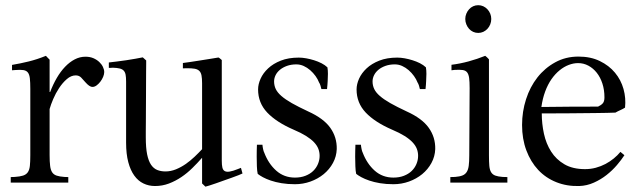

<svg xmlns="http://www.w3.org/2000/svg" viewBox="-20 -697 2454 733"><path d="M169.4 -105Q169.4 -79.6 171.4 -63.7Q173.3 -47.9 179.2 -39.1Q185.1 -30.3 196 -26.6Q207 -22.9 225.6 -21.5L240.7 -21V0H21V-21L36.1 -21.5Q56.2 -22.9 67.9 -26.6Q79.6 -30.3 85.9 -39.1Q92.3 -47.9 94 -63.5Q95.7 -79.1 95.7 -104.5V-357.4Q95.7 -382.8 94 -397.7Q92.3 -412.6 86.4 -420.2Q80.6 -427.7 69.3 -429.4Q58.1 -431.2 39.1 -429.7L25.9 -428.7V-449.2Q58.1 -454.6 89.8 -462.4Q121.6 -470.2 155.3 -483.9L161.6 -477.1L169.4 -469.2V-345.7H171.4Q182.6 -375 197 -399.7Q211.4 -424.3 228.5 -442.1Q245.6 -460 265.1 -470.2Q284.7 -480.5 306.2 -480.5Q323.2 -480.5 336.4 -474.9Q349.6 -469.2 358.9 -460.4Q368.2 -451.7 373 -441.4Q377.9 -431.2 377.9 -421.9Q377.9 -413.6 373.8 -403.6Q369.6 -393.6 363 -385Q356.4 -376.5 348.6 -370.8Q340.8 -365.2 333.5 -365.2Q326.7 -365.2 320.1 -369.9Q313.5 -374.5 306.2 -382.8Q297.9 -392.6 289.8 -400.9Q281.7 -409.2 269 -409.2Q251.5 -409.2 235.1 -395Q218.8 -380.9 205.6 -360.8Q192.4 -340.8 183.1 -318.8Q173.8 -296.9 169.4 -280.8Z M678.2 -456.5Q687 -457.5 705.1 -460.2Q723.1 -462.9 743.4 -466.1Q763.7 -469.2 783 -472.4Q802.2 -475.6 814 -477.5Q816.4 -476.6 821 -472.7Q825.7 -468.8 826.7 -467.8V-100.1V-83Q826.7 -67.4 828.9 -57.6Q831.1 -47.9 837.9 -43.9Q844.7 -40 856.9 -42Q869.1 -43.9 888.7 -51.8Q891.1 -52.7 894.3 -54Q897.5 -55.2 899.9 -56.2L905.8 -34.7Q901.9 -32.7 890.9 -28.3Q879.9 -23.9 865.5 -18.8Q851.1 -13.7 835.2 -8.1Q819.3 -2.4 804.9 2.7Q790.5 7.8 779.5 11.2Q768.6 14.6 764.2 15.6L751.5 3.4V-94.7Q734.4 -75.2 714.6 -55.7Q694.8 -36.1 672.4 -21Q649.9 -5.9 624.8 3.7Q599.6 13.2 571.8 13.2Q547.9 13.2 527.6 3.4Q507.3 -6.3 492.7 -26.6Q478 -46.9 469.7 -78.1Q461.4 -109.4 461.4 -152.3V-385.3Q461.4 -401.9 459.5 -411.9Q457.5 -421.9 452.1 -427.5Q446.8 -433.1 437 -435.5Q427.2 -438 411.1 -438.5Q408.2 -438 403.3 -438Q398.4 -438 395.5 -438V-458.5Q408.7 -460 426.3 -462.2Q443.8 -464.4 461.9 -467Q480 -469.7 496.6 -472.7Q513.2 -475.6 524.9 -478Q525.9 -477.5 527.6 -475.8Q529.3 -474.1 531.5 -472.2Q533.7 -470.2 535.6 -468.5Q537.6 -466.8 538.1 -466.3Q538.1 -465.3 538.1 -453.6Q538.1 -441.9 537.8 -423.3Q537.6 -404.8 537.6 -380.6Q537.6 -356.4 537.4 -331.1Q537.1 -305.7 537.1 -280Q537.1 -254.4 536.9 -232.9Q536.6 -211.4 536.6 -195.3Q536.6 -179.2 536.6 -172.4Q536.6 -132.8 541.7 -107.7Q546.9 -82.5 556.6 -68.1Q566.4 -53.7 580.3 -48.1Q594.2 -42.5 611.8 -42.5Q631.8 -42.5 651.6 -50.5Q671.4 -58.6 689.2 -71Q707 -83.5 722.9 -98.6Q738.8 -113.8 751.5 -127.4V-378.9Q751.5 -397.5 749.3 -408.9Q747.1 -420.4 740.7 -426.5Q734.4 -432.6 723.1 -434.6Q711.9 -436.5 694.3 -436.5Q691.9 -436.5 686.8 -436.3Q681.6 -436 678.2 -436Z M1207 -356.9Q1206.1 -361.8 1203.6 -369.9Q1201.2 -377.9 1198.2 -381.8Q1193.4 -394.5 1184.6 -406.7Q1175.8 -418.9 1164.3 -429Q1152.8 -439 1139.4 -445.1Q1126 -451.2 1111.3 -451.2Q1091.8 -451.2 1075.9 -445.6Q1060.1 -439.9 1049.1 -430.9Q1038.1 -421.9 1032.2 -410.2Q1026.4 -398.4 1026.4 -386.2Q1026.4 -370.6 1032.7 -357.2Q1039.1 -343.8 1054.2 -330.6Q1069.3 -317.4 1094.2 -303.2Q1119.1 -289.1 1156.7 -271.5Q1215.3 -245.1 1241 -209Q1266.6 -172.9 1265.6 -127.9Q1264.6 -99.6 1251.2 -75Q1237.8 -50.3 1215.8 -32.2Q1193.8 -14.2 1165.3 -3.9Q1136.7 6.3 1106 6.3Q1078.1 6.3 1054.9 2.4Q1031.7 -1.5 1013.9 -7.6Q996.1 -13.7 983.6 -20.5Q971.2 -27.3 963.9 -33.2Q961.4 -43.5 960.7 -62Q960 -80.6 960 -99.1Q960 -110.4 960.2 -121.6Q960.4 -132.8 960.9 -144.5H981.9Q982.4 -137.2 984.4 -127.9Q986.3 -118.7 988.8 -114.3Q1004.9 -71.8 1034.7 -45.4Q1064.5 -19 1106 -19Q1128.4 -19 1146 -25.9Q1163.6 -32.7 1175.5 -44.2Q1187.5 -55.7 1193.8 -70.8Q1200.2 -85.9 1200.2 -102.1Q1200.2 -116.2 1195.3 -128.9Q1190.4 -141.6 1179 -153.8Q1167.5 -166 1148.4 -178Q1129.4 -189.9 1100.6 -202.1Q1035.2 -230.5 1000.2 -267.3Q965.3 -304.2 965.3 -355.5Q965.3 -375.5 974.9 -396.7Q984.4 -418 1003.7 -436Q1022.9 -454.1 1052.2 -465.6Q1081.5 -477.1 1120.6 -477.1Q1133.8 -477.1 1148.9 -474.4Q1164.1 -471.7 1179 -467Q1193.8 -462.4 1207.3 -455.6Q1220.7 -448.7 1230 -439.9Q1231.9 -429.2 1231.9 -415Q1231.9 -400.9 1231 -387.7Q1230.5 -380.4 1230 -372.8Q1229.5 -365.2 1228.5 -356.9Z M1583 -356.9Q1582 -361.8 1579.6 -369.9Q1577.1 -377.9 1574.2 -381.8Q1569.3 -394.5 1560.5 -406.7Q1551.8 -418.9 1540.3 -429Q1528.8 -439 1515.4 -445.1Q1502 -451.2 1487.3 -451.2Q1467.8 -451.2 1451.9 -445.6Q1436 -439.9 1425 -430.9Q1414.1 -421.9 1408.2 -410.2Q1402.3 -398.4 1402.3 -386.2Q1402.3 -370.6 1408.7 -357.2Q1415 -343.8 1430.2 -330.6Q1445.3 -317.4 1470.2 -303.2Q1495.1 -289.1 1532.7 -271.5Q1591.3 -245.1 1616.9 -209Q1642.6 -172.9 1641.6 -127.9Q1640.6 -99.6 1627.2 -75Q1613.8 -50.3 1591.8 -32.2Q1569.8 -14.2 1541.3 -3.9Q1512.7 6.3 1481.9 6.3Q1454.1 6.3 1430.9 2.4Q1407.7 -1.5 1389.9 -7.6Q1372.1 -13.7 1359.6 -20.5Q1347.2 -27.3 1339.8 -33.2Q1337.4 -43.5 1336.7 -62Q1335.9 -80.6 1335.9 -99.1Q1335.9 -110.4 1336.2 -121.6Q1336.4 -132.8 1336.9 -144.5H1357.9Q1358.4 -137.2 1360.4 -127.9Q1362.3 -118.7 1364.7 -114.3Q1380.9 -71.8 1410.6 -45.4Q1440.4 -19 1481.9 -19Q1504.4 -19 1522 -25.9Q1539.6 -32.7 1551.5 -44.2Q1563.5 -55.7 1569.8 -70.8Q1576.2 -85.9 1576.2 -102.1Q1576.2 -116.2 1571.3 -128.9Q1566.4 -141.6 1554.9 -153.8Q1543.5 -166 1524.4 -178Q1505.4 -189.9 1476.6 -202.1Q1411.1 -230.5 1376.2 -267.3Q1341.3 -304.2 1341.3 -355.5Q1341.3 -375.5 1350.8 -396.7Q1360.4 -418 1379.6 -436Q1398.9 -454.1 1428.2 -465.6Q1457.5 -477.1 1496.6 -477.1Q1509.8 -477.1 1524.9 -474.4Q1540 -471.7 1554.9 -467Q1569.8 -462.4 1583.3 -455.6Q1596.7 -448.7 1606 -439.9Q1607.9 -429.2 1607.9 -415Q1607.9 -400.9 1606.9 -387.7Q1606.4 -380.4 1606 -372.8Q1605.5 -365.2 1604.5 -356.9Z M1855.5 -624.5Q1855.5 -613.8 1851.6 -604Q1847.7 -594.2 1840.8 -586.9Q1834 -579.6 1825 -575.4Q1815.9 -571.3 1805.7 -571.3Q1795.4 -571.3 1786.4 -575.4Q1777.3 -579.6 1770.8 -586.9Q1764.2 -594.2 1760.3 -604Q1756.3 -613.8 1756.3 -624.5Q1756.3 -635.3 1760.3 -644.8Q1764.2 -654.3 1770.8 -661.6Q1777.3 -668.9 1786.4 -673.1Q1795.4 -677.2 1805.7 -677.2Q1815.9 -677.2 1825 -673.1Q1834 -668.9 1840.8 -661.6Q1847.7 -654.3 1851.6 -644.8Q1855.5 -635.3 1855.5 -624.5ZM1846.7 -104Q1846.7 -79.1 1848.1 -63.5Q1849.6 -47.9 1855.2 -39.1Q1860.8 -30.3 1871.1 -26.6Q1881.3 -22.9 1898.9 -21.5L1917 -21V0H1699.2V-21L1717.3 -21.5Q1734.9 -22.9 1745.4 -27.1Q1755.9 -31.2 1761.7 -40.3Q1767.6 -49.3 1769.5 -64.5Q1771.5 -79.6 1771.5 -103.5L1772.9 -360.8Q1772.9 -385.3 1771 -399.4Q1769 -413.6 1763.2 -420.9Q1757.3 -428.2 1746.1 -429.7Q1734.9 -431.2 1716.3 -430.2L1703.6 -428.7V-449.7Q1735.8 -453.6 1769 -462.6Q1802.2 -471.7 1832.5 -483.9Q1834.5 -482.4 1835.9 -481Q1837.4 -479.5 1838.9 -478.5Q1841.3 -476.1 1843.5 -473.9Q1845.7 -471.7 1846.7 -470.2Z M2363.8 -104.5Q2352.5 -86.9 2335.2 -66.7Q2317.9 -46.4 2295.9 -29.1Q2273.9 -11.7 2247.3 0.2Q2220.7 12.2 2191.4 13.2Q2144 14.6 2103.8 -1.5Q2063.5 -17.6 2034.7 -48.3Q2005.9 -79.1 1989.5 -122.8Q1973.1 -166.5 1973.1 -219.7Q1973.1 -271 1988.3 -318.1Q2003.4 -365.2 2031.7 -401.4Q2060.1 -437.5 2099.9 -459.2Q2139.6 -481 2188.5 -481Q2234.9 -481 2270 -463.9Q2305.2 -446.8 2327.9 -419.4Q2350.6 -392.1 2360.4 -357.2Q2370.1 -322.3 2366.2 -286.1Q2357.9 -280.8 2347.9 -276.4Q2337.9 -272 2329.6 -267.1Q2317.4 -266.6 2297.1 -266.1Q2276.9 -265.6 2252.2 -265.4Q2227.5 -265.1 2200.9 -264.9Q2174.3 -264.6 2149.2 -264.4Q2124 -264.2 2102.3 -264.2Q2080.6 -264.2 2066.4 -264.2H2048.3Q2048.3 -224.6 2056.6 -186.5Q2064.9 -148.4 2084 -118.4Q2103 -88.4 2134.8 -69.8Q2166.5 -51.3 2213.4 -51.3Q2234.9 -51.3 2254.6 -56.6Q2274.4 -62 2291.5 -71Q2308.6 -80.1 2323.2 -92Q2337.9 -104 2348.6 -117.2ZM2046.9 -288.6Q2155.3 -290 2263.2 -290Q2274.9 -295.4 2281.2 -302.5Q2287.6 -309.6 2287.6 -325.2Q2287.6 -354 2279.8 -377.9Q2272 -401.9 2258.3 -419.2Q2244.6 -436.5 2226.3 -446.3Q2208 -456.1 2187 -456.1Q2169.4 -456.1 2151.4 -449.2Q2133.3 -442.4 2116.5 -428.7Q2099.6 -415 2085.4 -394.8Q2071.3 -374.5 2061.5 -348.1Q2051.3 -320.8 2046.9 -288.6Z"/></svg>

Font: Varendra
Style: Regular
Weight: 400
Designer: Jacob Thomas
Foundry: Bangla Type Foundry
Version: Version 1.008